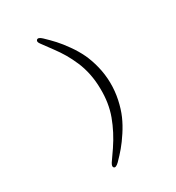

<svg xmlns="http://www.w3.org/2000/svg" viewBox="-225 -987 1150 1252"><g transform="rotate(-30 350.0 -361.0)"><path d="M442.9 -363.8Q442.4 -421.4 431.4 -475.3Q420.4 -529.3 400.1 -575.9Q379.9 -622.6 357.9 -659.9Q335.9 -697.3 307.1 -735.8L251 -812Q233.4 -834.5 244.1 -845.2Q256.8 -857.9 283.2 -833Q318.8 -799.3 347.4 -768.1Q376 -736.8 408.9 -690.4Q441.9 -644 464.4 -597.2Q486.8 -550.3 502 -489.5Q517.1 -428.7 518.1 -365.2Q519 -301.8 505.9 -240.2Q492.7 -178.7 471.9 -131.3Q451.2 -84 419.9 -36.4Q388.7 11.2 361.3 43.7Q334 76.2 299.8 110.8Q272.9 136.7 261.2 125Q251.5 115.2 266.1 91.8L319.8 14.2Q377.9 -71.8 411.6 -163.1Q445.3 -254.4 442.9 -363.8Z"/></g></svg>

Font: Director Light
Style: Regular
Weight: 100
Designer: Ange Degheest & May Jolivet & Justine Herbel
Foundry: Velvetyne Type Foundry
Version: Version 1.000;FEAKit 1.0